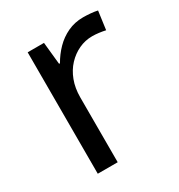

<svg xmlns="http://www.w3.org/2000/svg" viewBox="-136 -640 685 734"><g transform="rotate(-30 206.5 -273.0)"><path d="M335 -546Q350 -546 367.5 -544.5Q385 -543 398 -540L387 -459Q374 -462 358.5 -464Q343 -466 329 -466Q298 -466 270 -453Q242 -440 220 -416.5Q198 -393 185.5 -360Q173 -327 173 -286V0H85V-536H157L167 -438H171Q188 -468 212 -492.5Q236 -517 267 -531.5Q298 -546 335 -546Z"/></g></svg>

Font: uguzrati85
Style: Book
Weight: 400
Designer: Jelle Bosma - Monotype Design Team, Universal Thirst
Foundry: Monotype Imaging Inc.
Version: Version 2.106